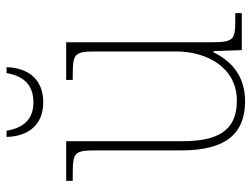

<svg xmlns="http://www.w3.org/2000/svg" viewBox="-111 -647 768 586"><g transform="rotate(-90 273.0 -354.0)"><path d="M254 -606C322 -606 359 -650 361 -718H343C333 -659 300 -636 254 -636C208 -636 177 -659 167 -718H148C150 -649 187 -606 254 -606ZM257 10C336 10 381 -34 406 -86H410L413 0H526V-20H505C443 -20 437 -25 437 -97V-536H322V-516H334C406 -516 409 -511 409 -436V-202C409 -104 359 -15 258 -15C163 -15 135 -80 135 -182V-536H14V-516H32C102 -516 107 -512 107 -442V-184C107 -49 158 10 257 10Z"/></g></svg>

Font: Noto Serif Sinhala SemiCondensed Thin
Style: Regular
Weight: 100
Width: 4
Designer: Jelle Bosma - Monotype Design Team
Foundry: Monotype Imaging Inc.
Version: Version 2.007